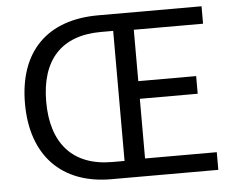

<svg xmlns="http://www.w3.org/2000/svg" viewBox="-52 -795 1051 856"><g transform="rotate(-5 473.5 -366.5)"><path d="M412 0H891V-79H570V-346H829V-425H570V-655H880V-733H417C190 -733 58 -603 58 -369C58 -137 190 0 412 0ZM423 -76C246 -76 153 -183 153 -369C153 -556 246 -658 423 -658H478V-76Z"/></g></svg>

Font: Source Han Sans KR
Style: Regular
Weight: 400
Designer: Ryoko NISHIZUKA 西塚涼子 (kana, bopomofo & ideographs); Paul D. Hunt (Latin, Greek & Cyrillic); Sandoll Communications 산돌커뮤니
Foundry: Adobe
Version: Version 2.004;hotconv 1.0.118;makeotfexe 2.5.65603